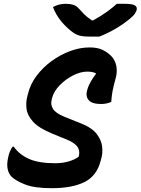

<svg xmlns="http://www.w3.org/2000/svg" viewBox="-20 -969 738 1008"><path d="M450 -720Q491 -720 516.5 -708Q542 -696 563 -676Q586 -652 591 -621Q596 -590 588 -561Q576 -518 571 -491.5Q566 -465 564 -434Q539 -423 511 -423Q463 -423 445.5 -443.5Q428 -464 438 -497Q444 -519 456.5 -540.5Q469 -562 485 -583Q469 -593 438 -593Q403 -593 363.5 -573Q324 -553 293 -521Q262 -489 253 -453L251 -444Q245 -419 258.5 -397Q272 -375 318 -356L403 -322Q462 -299 487 -266.5Q512 -234 516 -201Q520 -168 513 -142L509 -127Q489 -46 424 -13.5Q359 19 252 19Q162 19 113 0Q64 -19 41 -41Q25 -57 20 -83Q15 -109 23 -143Q26 -160 32.5 -174.5Q39 -189 46 -199H52Q83 -156 134 -134Q185 -112 271 -112Q306 -112 338.5 -121Q371 -130 393 -146L395 -155Q400 -182 384.5 -201Q369 -220 336 -234L253 -268Q185 -296 154.5 -329Q124 -362 119.5 -396.5Q115 -431 123 -461L127 -477Q139 -527 172 -571Q205 -615 251 -648.5Q297 -682 348.5 -701Q400 -720 450 -720ZM502 -777H446Q415 -777 394.5 -783Q374 -789 351 -808Q320 -833 296 -864Q272 -895 258 -932Q288 -949 325 -949Q348 -949 364.5 -944Q381 -939 394 -924Q407 -909 421.5 -894.5Q436 -880 462 -862H469Q514 -887 544 -909Q574 -931 593 -949H633Q673 -949 686.5 -941.5Q700 -934 698 -921Q697 -911 688.5 -898Q680 -885 660 -869Q590 -812 502 -777Z"/></svg>

Font: Recursive Sn Csl St
Style: Bold Italic
Weight: 700
Italic angle: -15°
Version: Version 1.079;hotconv 1.0.112;makeotfexe 2.5.65598; ttfautoh